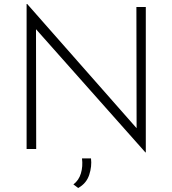

<svg xmlns="http://www.w3.org/2000/svg" viewBox="-20 -745 862 960"><path d="M707 17 160 -599 161 0H113V-725H116L663 -104L662 -710H709V17ZM371 195 347 177Q374 157 384.5 122Q395 87 390 47H435Q440 87 426 129.5Q412 172 371 195Z"/></svg>

Font: Synthetic Light
Style: Regular
Weight: 300
Designer: Santiago Orozco
Foundry: Typemade
Version: Version 2.000; ttfautohint (v1.8.4.7-5d5b)